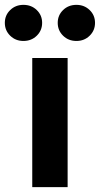

<svg xmlns="http://www.w3.org/2000/svg" viewBox="-76 -767 410 787"><path d="M56.2 0V-529.3H201.2V0ZM237.3 -599.1Q204.6 -599.1 182.6 -620.6Q160.6 -642.1 160.6 -673.3Q160.6 -704.6 182.6 -725.8Q204.6 -747.1 237.3 -747.1Q269.5 -747.1 291.5 -725.8Q313.5 -704.6 313.5 -673.3Q313.5 -642.1 291.5 -620.6Q269.5 -599.1 237.3 -599.1ZM20 -599.1Q-12.2 -599.1 -34.2 -620.6Q-56.2 -642.1 -56.2 -673.3Q-56.2 -704.6 -34.2 -725.8Q-12.2 -747.1 20 -747.1Q52.7 -747.1 74.7 -725.8Q96.7 -704.6 96.7 -673.3Q96.7 -642.1 74.7 -620.6Q52.7 -599.1 20 -599.1Z"/></svg>

Font: Inter 24pt
Style: Bold
Weight: 700
Designer: Rasmus Andersson
Foundry: rsms
Version: Version 4.001;git-66647c0bb